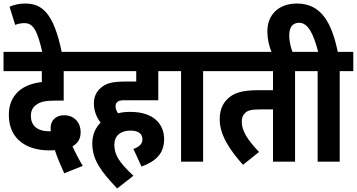

<svg xmlns="http://www.w3.org/2000/svg" viewBox="-20 -916 2022 1088"><path d="M344 66 449 24C427 -13 406 -52 391 -87C417 -102 437 -124 437 -168C437 -220 402 -263 343 -263C303 -263 267 -240 267 -190C267 -185 267 -178 268 -172C266 -172 264 -172 262 -172C189 -172 155 -205 155 -260C155 -288 166 -308 184 -321C208 -340 239 -346 299 -346H341V-513H480V-622H0V-513H217V-451C163 -445 118 -428 85 -399C52 -368 30 -327 30 -265C30 -120 141 -64 256 -64C268 -64 280 -64 291 -65C303 -27 323 20 344 66Z M221 -615H331C284 -847 216 -896 122 -896C91 -896 61 -890 34 -878L66 -775C82 -781 99 -785 119 -785C171 -785 193 -737 221 -615Z M736 -72 782 28C865 -3 910 -47 910 -128C910 -208 856 -282 718 -282C694 -282 671 -280 649 -274C640 -287 635 -300 635 -313C635 -324 637 -331 644 -337C651 -345 661 -348 689 -348H877V-513H954V-622H467V-513H752V-454H694C613 -454 579 -443 550 -417C527 -397 512 -369 512 -330C512 -283 530 -248 550 -221C521 -192 503 -153 503 -103C503 -10 553 56 644 152L736 80C654 3 628 -39 628 -96C628 -146 663 -176 718 -176C765 -176 787 -158 787 -126C787 -98 765 -82 736 -72Z M1131 -513H1208V-622H941V-513H1006V0H1131Z M1652 -513H1728V-622H1195V-513H1527V-405H1448C1349 -405 1303 -389 1268 -354C1241 -328 1225 -291 1225 -240C1225 -150 1283 -65 1357 18L1448 -55C1382 -123 1350 -176 1350 -225C1350 -246 1355 -263 1368 -275C1384 -291 1405 -296 1457 -296H1527V0H1652Z M1521 -615H1640C1629 -644 1619 -676 1619 -716C1619 -761 1638 -787 1675 -787C1725 -787 1756 -726 1783 -622H1715V-513H1780V0H1905V-513H1982V-622H1894C1860 -786 1801 -896 1663 -896C1559 -896 1495 -833 1495 -738C1495 -697 1504 -655 1521 -615Z"/></svg>

Font: Noto Sans Devanagari Condensed
Style: Bold
Weight: 700
Width: 3
Designer: Jelle Bosma - Monotype Design Team
Foundry: Monotype Imaging Inc.
Version: Version 2.004